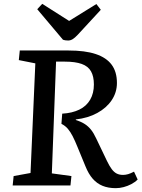

<svg xmlns="http://www.w3.org/2000/svg" viewBox="-20 -966 738 1000"><path d="M304 -374Q356 -377 393 -395Q430 -413 449.5 -446.5Q469 -480 469 -526Q469 -568 454 -594.5Q439 -621 405.5 -633Q372 -645 318 -645H272L250 -63L352 -49L347 0H46L51 -49L139 -65L164 -636L78 -653L83 -703H337Q423 -703 478.5 -684.5Q534 -666 561.5 -629Q589 -592 589 -534Q589 -485 562 -444.5Q535 -404 486.5 -377.5Q438 -351 375 -344V-341Q403 -332 421.5 -320Q440 -308 454 -290.5Q468 -273 481 -245L537 -128Q550 -101 562 -85Q574 -69 588 -62Q602 -55 621 -55Q634 -55 647.5 -59Q661 -63 678 -72L697 -31Q683 -17 664 -7Q645 3 624 8.5Q603 14 583 14Q544 14 514.5 2Q485 -10 463 -35Q441 -60 425 -100L383 -202Q370 -234 358.5 -256.5Q347 -279 333.5 -295Q320 -311 300 -321ZM174 -918 200 -946 340 -857 482 -945 505 -915 385 -785Q370 -769 358.5 -762Q347 -755 335 -755Q326 -755 320 -756Q314 -757 308 -759Z"/></svg>

Font: Literata 18pt Medium
Style: Italic
Weight: 500
Italic angle: -2°
Designer: Latin by Veronika Burian and Jose Scaglione. Greek by Irene Vlachou. Cyrillic by Vera Evstafieva
Foundry: TypeTogether
Version: Version 3.103;gftools[0.9.29]